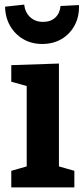

<svg xmlns="http://www.w3.org/2000/svg" viewBox="-20 -814 363 834"><path d="M236 -82 226 -94 303 -72V0H29V-72L106 -94L96 -82V-447L105 -438L29 -459V-531L236 -538ZM163 -623Q117 -623 81 -644Q45 -665 24 -701.5Q3 -738 2 -785L85 -794Q89 -760 111 -739.5Q133 -719 167 -719Q200 -719 220 -737.5Q240 -756 243 -788L323 -792Q325 -743 304.5 -704.5Q284 -666 247.5 -644.5Q211 -623 163 -623Z"/></svg>

Font: Bitter Thin
Style: Bold
Weight: 700
Version: Version 3.021